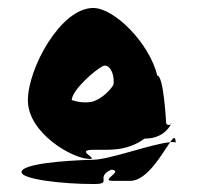

<svg xmlns="http://www.w3.org/2000/svg" viewBox="-20 -706 537 482"><path d="M34 -274C34 -256 135 -244 215 -244C265 -244 217 -260 259 -280C293 -278 230 -252 262 -252H307C350 -252 388 -322 407 -349C361 -345 257 -306 215 -305C135 -303 34 -294 34 -274ZM50 -454C50 -372 162 -307 205 -307C229 -307 165 -330 216 -330C256 -330 298 -326 343 -358C387 -358 404 -384 409 -394C405 -391 397 -392 397 -398C397 -398 391 -516 375 -516C355 -598 267 -686 214 -686C132 -686 50 -534 50 -454ZM160 -455C162 -482 221 -532 238 -540C253 -547 268 -524 265 -494C259 -481 232 -454 208 -450C182 -446 160 -455 160 -455ZM407 -349C416 -350 421 -349 421 -347C421 -365 416 -362 407 -349ZM409 -394C410 -395 411 -396 411 -398C411 -398 410 -397 409 -394Z"/></svg>

Font: Ampere
Style: UltCnd
Weight: 400
Version: Version 1